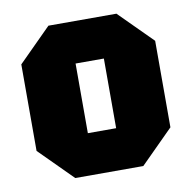

<svg xmlns="http://www.w3.org/2000/svg" viewBox="-68 -627 693 695"><g transform="rotate(-10 279.0 -280.0)"><path d="M33 -121V-439L154 -560H404L525 -439V-121L404 0H154ZM227 -152H331V-408H227Z"/></g></svg>

Font: Tektur SemiCondensed ExtraBold
Style: Regular
Weight: 800
Width: 4
Designer: Adam Jagosz
Foundry: Adam Jagosz
Version: Version 1.005;gftools[0.9.30]